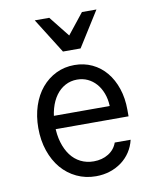

<svg xmlns="http://www.w3.org/2000/svg" viewBox="-89 -870 778 949"><g transform="rotate(-10 300.0 -395.5)"><path d="M124.4 -253.8H525.2V-286.2Q525.2 -344.8 508.9 -393.3Q492.6 -441.9 463.6 -476.7Q434.6 -511.6 394 -530.8Q353.4 -550 305.1 -550Q254.8 -550 212.9 -529.5Q171 -509 140.3 -472.5Q109.6 -436 92.7 -384.9Q75.8 -333.8 75.8 -273.7Q75.8 -211.6 93.7 -159.2Q111.7 -106.8 143.4 -69.4Q175.2 -32 219.6 -11Q264 10 316 10Q353.5 10 386.2 -0.6Q419 -11.2 445.3 -30.7Q471.6 -50.2 489.6 -77.6Q507.6 -105 515.2 -138H435.4Q423.4 -103.6 391.7 -84Q360 -64.4 317.8 -64.4Q281.9 -64.4 252.2 -79.3Q222.6 -94.2 202.2 -121.7Q181.8 -149.2 170.4 -187.6Q159 -226 159 -272.9Q159 -318.8 169.6 -356.5Q180.2 -394.2 199.6 -420.9Q219 -447.6 246.1 -462.2Q273.2 -476.8 305.6 -476.8Q334.4 -476.8 358.4 -465.6Q382.4 -454.4 400.6 -434Q418.8 -413.6 429.9 -384.6Q441 -355.6 442.4 -320.2H124.4ZM261.6 -625.4H350L460.6 -801.4H387.8L305.8 -698.2L223.8 -801.4H151Z"/></g></svg>

Font: CommitMonoV143 ExtLt
Style: Regular
Weight: 200
Monospace: yes
Designer: Eigil Nikolajsen
Foundry: Eigil Nikolajsen
Version: Version 1.143